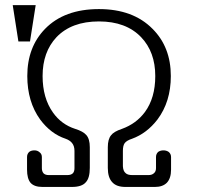

<svg xmlns="http://www.w3.org/2000/svg" viewBox="-20 -738 790 759"><path d="M371.1 -702.1Q234.4 -702.1 158.2 -624Q87.9 -551.8 87.9 -437.5Q87.9 -335.9 138.7 -265.6Q180.7 -209 239.3 -189.5Q255.9 -183.6 264.6 -172.9Q274.4 -161.1 274.4 -141.6V-73.2Q274.4 -60.5 268.6 -53.7Q261.7 -45.9 246.1 -45.9H172.9Q159.2 -45.9 152.3 -52.7Q145.5 -60.5 145.5 -73.2V-117.2Q145.5 -129.9 135.7 -136.7Q127.9 -143.6 116.2 -143.6Q103.5 -143.6 95.7 -137.7Q86.9 -129.9 86.9 -117.2V-67.4Q86.9 -32.2 100.6 -15.6Q115.2 1 147.5 1H264.6Q303.7 1 319.3 -17.6Q335 -34.2 335 -74.2V-156.2Q335 -188.5 321.3 -204.1Q308.6 -218.8 277.3 -228.5Q222.7 -246.1 189.5 -293Q148.4 -350.6 148.4 -437.5Q148.4 -532.2 203.1 -590.8Q262.7 -653.3 371.1 -653.3Q478.5 -653.3 538.1 -590.8Q593.8 -532.2 593.8 -437.5Q593.8 -350.6 552.7 -294.9Q518.6 -249 461.9 -228.5Q429.7 -217.8 418.9 -203.1Q406.2 -187.5 406.2 -156.2V-74.2Q406.2 -36.1 423.8 -17.6Q440.4 1 475.6 1H592.8Q623 1 639.6 -15.6Q656.2 -33.2 656.2 -67.4V-117.2Q656.2 -129.9 646.5 -137.7Q637.7 -143.6 626 -143.6Q614.3 -143.6 605.5 -137.7Q596.7 -129.9 596.7 -117.2V-73.2Q596.7 -59.6 587.9 -52.7Q580.1 -45.9 567.4 -45.9H502.9Q484.4 -45.9 476.6 -53.7Q466.8 -61.5 465.8 -81.1V-141.6Q465.8 -162.1 472.7 -171.9Q480.5 -182.6 502 -189.5Q560.5 -210.9 602.5 -265.6Q655.3 -335.9 655.3 -437.5Q655.3 -551.8 583 -624Q505.9 -702.1 371.1 -702.1ZM121.1 -717.8H30.3L52.7 -574.2H98.6Z"/></svg>

Font: Gulim
Style: Regular
Weight: 400
Version: Version 2.21